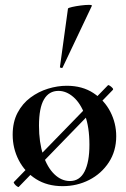

<svg xmlns="http://www.w3.org/2000/svg" viewBox="-20 -751 517 788"><path d="M57 16Q56 18 50 14Q44 10 39.5 4Q35 -2 37 -4L423 -401Q425 -403 431 -399Q437 -395 441.5 -390Q446 -385 443 -382ZM237 13Q174 13 128 -16Q82 -45 57 -93.5Q32 -142 32 -198Q32 -250 52 -288Q72 -326 105 -350.5Q138 -375 177 -387Q216 -399 254 -399Q318 -399 363.5 -369Q409 -339 433 -292Q457 -245 457 -192Q457 -131 426.5 -84.5Q396 -38 346 -12.5Q296 13 237 13ZM267 -8Q307 -8 327 -47Q347 -86 347 -157Q347 -230 328.5 -279Q310 -328 281 -353Q252 -378 220 -378Q181 -378 160.5 -343Q140 -308 140 -235Q140 -167 157 -115.5Q174 -64 203 -36Q232 -8 267 -8ZM237 -474Q236 -471 230.5 -472.5Q225 -474 226 -476L259 -716Q261 -719 276.5 -722.5Q292 -726 311.5 -728.5Q331 -731 345 -731Q359 -731 357 -727Z"/></svg>

Font: Cormorant Garamond Light
Style: Bold
Weight: 700
Version: Version 4.001